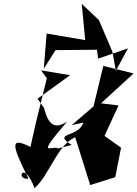

<svg xmlns="http://www.w3.org/2000/svg" viewBox="-20 -870 713 996"><path d="M281 -100C250 -119 159 -42 328 -239C268 -200 231 -217 209 -309L175 -358L344 -480L193 -505L223 -464L164 -224L138 -108C37 -157 33 -132 128 57C57 65 103 -46 159 106C235 41 278 -120 370 -158L448 90L578 49L608 -104L522 -165L595 -323L504 -334L673 -489L516 -528L465 -318L352 -221L412 -234C388 -155 247 -184 352 -118ZM563 -602 493 -766 404 -850 422 -662 222 -696 207 -513 268 -610 483 -612 489 -566 644 -619 581 -503Z"/></svg>

Font: Asimov Silicon
Style: Regular
Weight: 400
Designer: Google
Version: Version 2.000980; 2014